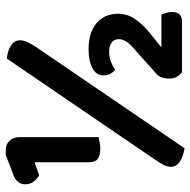

<svg xmlns="http://www.w3.org/2000/svg" viewBox="-17 -642 666 672"><g transform="rotate(-90 316.0 -306.0)"><path d="M84 -330V-518L39 -502Q27 -508 17 -520.5Q7 -533 7 -550Q7 -566 15.5 -576Q24 -586 37 -591L110 -619H125Q147 -619 159.5 -605.5Q172 -592 172 -570V-294Q166 -293 155 -290.5Q144 -288 132 -288Q109 -288 96.5 -296.5Q84 -305 84 -330ZM480 -329Q538 -329 571 -301Q604 -273 604 -225Q604 -194 585 -166Q566 -138 532 -111L486 -74H601Q604 -67 607 -57.5Q610 -48 610 -38Q610 -19 601.5 -10.5Q593 -2 577 -2H399Q390 -9 383.5 -20Q377 -31 377 -45Q377 -61 381 -72.5Q385 -84 392 -90L468 -158Q497 -182 506 -196Q515 -210 515 -223Q515 -239 503 -248Q491 -257 472 -257Q451 -257 435 -250.5Q419 -244 408 -236Q400 -242 394 -252.5Q388 -263 388 -277Q388 -302 413.5 -315.5Q439 -329 480 -329ZM93 -96 447 -615Q476 -612 493.5 -600Q511 -588 511 -569Q511 -556 504.5 -542.5Q498 -529 487 -512L133 7Q104 2 87 -9Q70 -20 68 -39Q68 -53 75 -66.5Q82 -80 93 -96Z"/></g></svg>

Font: Baloo Bhaijaan 2
Style: Bold
Weight: 700
Designer: Sanskriti Dholi, Noopur Datye and Ek Type
Foundry: Ek Type
Version: Version 1.701